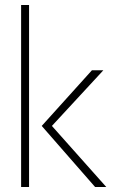

<svg xmlns="http://www.w3.org/2000/svg" viewBox="-20 -753 480 773"><path d="M65 -733V0H97V-733ZM148 -246 363 0H408L189 -246L396 -470H350Z"/></svg>

Font: Kreadon Extra Light
Style: Regular
Weight: 200
Designer: kohakuno
Foundry: StudioGnu
Version: Version 1.000;Glyphs 3.1.2 (3151)